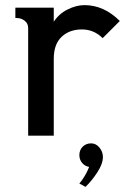

<svg xmlns="http://www.w3.org/2000/svg" viewBox="-20 -530 508 750"><path d="M310 -510Q386 -510 448 -448L381 -381Q347 -415 300 -415Q251 -415 220.5 -386Q190 -357 190 -300V0H90V-420Q90 -438 77.5 -448Q65 -458 52 -459L40 -460V-500H190V-445Q210 -476 244 -493Q278 -510 310 -510ZM314 200 290 187Q301 174 310.5 158Q320 142 324 132L328 122Q311 119 300.5 106Q290 93 290 76Q290 56 303 43Q316 30 336 30Q355 30 368.5 46.5Q382 63 382 83Q382 110 360 143.5Q338 177 314 200Z"/></svg>

Font: Laverick
Style: Regular
Weight: 400
Designer: Daniel Pimley
Foundry: Daniel Pimley
Version: Version 1.000;PS 001.001;hotconv 1.0.56